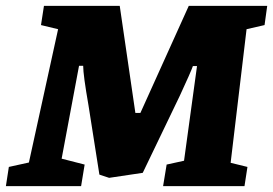

<svg xmlns="http://www.w3.org/2000/svg" viewBox="-54 -631 926 651"><path d="M782 -532 728 -79 785 -65 775 0H499L511 -73L570 -86L614 -407H600Q594 -389 556 -307L430 -45L316 -28L283 -39L246 -274Q228 -377 228 -408H214L155 -93L233 -73L221 0H-34L-24 -65L44 -80L143 -532L85 -546L95 -611H352L405 -248H422L586 -611H852L843 -546Z"/></svg>

Font: Grenze ExtraBold
Style: Italic
Weight: 800
Italic angle: -10°
Designer: Renata Polastri
Foundry: Omnibus-Type
Version: Version 1.002; ttfautohint (v1.8)